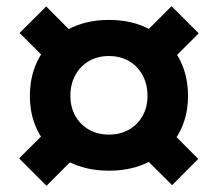

<svg xmlns="http://www.w3.org/2000/svg" viewBox="-20 -640 693 611"><path d="M326.7 -96.8Q251.9 -96.8 195.2 -127.1Q138.5 -157.5 106.8 -211.1Q75.1 -264.6 75.1 -334.7Q75.1 -405.8 106.8 -460.3Q138.5 -514.9 195.2 -545.8Q251.9 -576.6 326.7 -576.6Q401.5 -576.6 458.2 -545.8Q514.9 -514.9 546.6 -460.3Q578.3 -405.7 578.3 -334.6Q578.3 -264.6 546.6 -211.1Q514.9 -157.5 458.2 -127.1Q401.5 -96.8 326.7 -96.8ZM326.6 -211.7Q362.7 -211.7 390.3 -227.4Q417.9 -243.2 433.6 -270.9Q449.4 -298.6 449.4 -334.7Q449.4 -372.4 433.6 -401Q417.9 -429.6 390.3 -445.7Q362.8 -461.7 326.7 -461.7Q290.7 -461.7 263.1 -445.7Q235.5 -429.6 219.7 -401Q204 -372.4 204 -334.7Q204 -298.6 219.8 -270.9Q235.5 -243.2 263.1 -227.4Q290.7 -211.7 326.6 -211.7ZM165.5 -260.3 252.3 -173.5 128 -48.8 40.8 -136ZM526 -620.3 612.3 -534 487.9 -409.4 401.4 -495.9ZM251 -494.9 166.8 -410.8 42.2 -535.1 127 -619.5ZM610.9 -134.3 527.8 -50.8 402.8 -174.8 486.9 -259Z"/></svg>

Font: Hepta Slab ExtraLight
Style: Regular
Weight: 200
Designer: Michael LaGattuta
Foundry: Michael LaGattuta
Version: Version 1.100